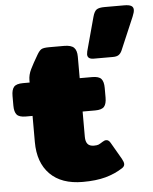

<svg xmlns="http://www.w3.org/2000/svg" viewBox="-56 -855 731 917"><g transform="rotate(-5 309.0 -396.5)"><path d="M377 -590Q377 -594 379 -604L423 -766Q430 -792 441.5 -800Q453 -808 480 -808H574Q597 -808 607.5 -802Q618 -796 618 -783Q618 -771 609 -750L542 -593Q536 -580 526.5 -573.5Q517 -567 499 -567H407Q377 -567 377 -590ZM92 -195V-320H60Q28 -320 16.5 -333.5Q5 -347 5 -377V-423Q5 -453 16.5 -466.5Q28 -480 60 -480H92V-491Q92 -517 105 -543.5Q118 -570 141 -609Q152 -628 162 -634Q172 -640 199 -640H271Q305 -640 318.5 -626.5Q332 -613 332 -583V-480H392Q424 -480 435.5 -466.5Q447 -453 447 -423V-377Q447 -347 435.5 -333.5Q424 -320 392 -320H332V-199Q332 -176 341.5 -164.5Q351 -153 372 -153Q387 -153 394 -156Q401 -159 415 -168Q424 -174 432 -174Q444 -174 452 -160L499 -79Q508 -63 508 -53Q508 -42 496 -34Q459 -10 413.5 2.5Q368 15 304 15Q202 15 147 -40.5Q92 -96 92 -195Z"/></g></svg>

Font: Mitr
Style: Bold
Weight: 700
Designer: Thanarat Vachiruckul
Foundry: Cadson Demak
Version: Version 1.003